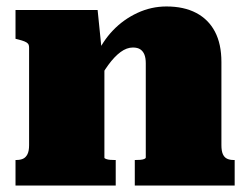

<svg xmlns="http://www.w3.org/2000/svg" viewBox="-20 -574 766 594"><path d="M28 0V-79H30Q43 -79 51.5 -83Q60 -87 65 -97Q70 -107 70 -125V-426Q70 -435 66.5 -439Q63 -443 55.5 -446Q48 -449 36 -452L28 -454V-543H282L295 -415L303 -414V-86Q303 -84 308.5 -82Q314 -80 321 -79.5Q328 -79 334 -79H338V0ZM706 0H397V-79H399Q406 -79 413.5 -79.5Q421 -80 426 -82Q431 -84 431 -87V-378Q431 -394 427 -404.5Q423 -415 414.5 -421Q406 -427 391 -427Q372 -427 353 -413Q334 -399 315 -373Q296 -347 275 -306L278 -402Q297 -446 329.5 -480Q362 -514 405 -534Q448 -554 495 -554Q549 -554 587 -534Q625 -514 645 -476Q665 -438 665 -382V-125Q665 -107 669.5 -97Q674 -87 682.5 -83Q691 -79 703 -79H706Z"/></svg>

Font: Roboto Serif 20pt Black
Style: Regular
Weight: 900
Version: Version 1.008